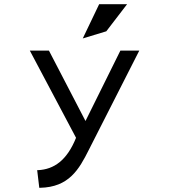

<svg xmlns="http://www.w3.org/2000/svg" viewBox="-20 -692 805 914"><path d="M486 -543 585 -672H452L374 -509ZM157 118 167 202H171C308 199 356 115 403 21L643 -451H553L387 -116L213 -451H122L342 -36C298 73 236 114 162 118Z"/></svg>

Font: Charger Monospace
Style: Regular
Weight: 400
Designer: Jasper
Foundry: Cannot Into Space Fonts
Version: Version 0.980